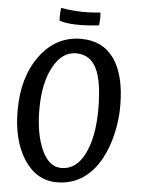

<svg xmlns="http://www.w3.org/2000/svg" viewBox="-60 -931 731 997"><g transform="rotate(5 305.5 -432.0)"><path d="M336 -733Q449 -733 508.5 -648Q568 -563 568 -403Q568 -330 551 -257Q534 -184 503 -127Q464 -55 406 -17.5Q348 20 275 20Q168 20 103.5 -78.5Q39 -177 39 -335Q39 -509 122 -621Q205 -733 336 -733ZM291 -56Q369 -56 412.5 -144.5Q456 -233 456 -377Q456 -522 422.5 -589Q389 -656 316 -656Q243 -656 197 -571.5Q151 -487 151 -351Q151 -222 188.5 -139Q226 -56 291 -56ZM422 -811Q355 -803 300.5 -804.5Q246 -806 215 -818Q214 -836 215 -854.5Q216 -873 218 -884Q271 -875 321 -873.5Q371 -872 423 -878Q425 -860 424.5 -843.5Q424 -827 422 -811Z"/></g></svg>

Font: Atma Medium
Style: Regular
Weight: 500
Designer: Gregori Vincens, Jeremie Hornus, Riccardo Olocco, Yoann Minet.
Foundry: black foundry
Version: Version 1.101;PS 1.100;hotconv 1.0.86;makeotf.lib2.5.63406